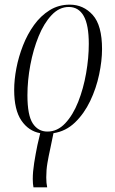

<svg xmlns="http://www.w3.org/2000/svg" viewBox="-20 -566 496 826"><path d="M124 240Q121 225 121 204Q121 173 127 135Q133 97 141 58L153 7Q103 -2 72 -47.5Q41 -93 41 -179Q41 -223 50.5 -272.5Q60 -322 79 -370.5Q98 -419 126.5 -458.5Q155 -498 193.5 -522Q232 -546 280 -546Q339 -546 379 -501.5Q419 -457 419 -355Q419 -305 406.5 -245.5Q394 -186 368 -131.5Q342 -77 302.5 -39Q263 -1 210 7L197 70Q189 106 184 135.5Q179 165 179 197Q179 210 180 220.5Q181 231 183 240ZM184 0Q227 0 260.5 -35.5Q294 -71 316.5 -128Q339 -185 350.5 -251Q362 -317 362 -377Q362 -459 340 -497.5Q318 -536 276 -536Q235 -536 202 -501Q169 -466 146 -409.5Q123 -353 110.5 -286.5Q98 -220 98 -156Q98 -70 121 -35Q144 0 184 0Z"/></svg>

Font: Noto Serif Display ExtraCondensed Light
Style: Italic
Weight: 300
Width: 2
Italic angle: -12°
Designer: Monotype Design Team
Foundry: Monotype Imaging Inc.
Version: Version 2.009